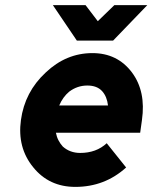

<svg xmlns="http://www.w3.org/2000/svg" viewBox="-20 -720 597 752"><path d="M187 -700 281 -561H423L557 -700H428L363 -637L315 -700ZM529 -200 536 -250Q552 -362 497 -436Q440 -512 342 -512Q239 -512 159 -436Q77 -360 62 -250Q47 -142 110 -65Q172 12 275 12Q390 12 474 -64L398 -159Q357 -121 294 -121Q254 -121 226 -146Q216 -157 209 -170.5Q202 -184 199 -200ZM322 -385Q360 -385 380 -363Q399 -342 403 -307H212Q226 -340 251 -361Q283 -385 322 -385Z"/></svg>

Font: Unageo
Style: Bold-Italic
Weight: 700
Designer: Richard Sepsi
Foundry: Richard Sepsi
Version: Version 2.000